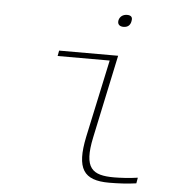

<svg xmlns="http://www.w3.org/2000/svg" viewBox="-50 -713 700 768"><g transform="rotate(5 300.0 -328.5)"><path d="M434 -14C347 -14 310 -39 337 -166L408 -500H171L167 -478H376L309 -166C282 -36 313 9 416 9C452 9 490 7 525 2L529 -21C497 -16 456 -14 434 -14ZM397 -641C394 -626 403 -617 419 -617C436 -617 446 -626 449 -641V-642C453 -657 447 -666 430 -666C413 -666 401 -657 397 -642Z"/></g></svg>

Font: LT Wave Mono Thin
Style: Italic
Weight: 100
Designer: Daniel Lyons
Version: Version 2.5 (Glyphs App)